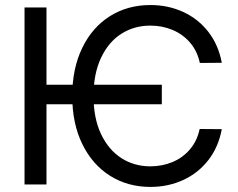

<svg xmlns="http://www.w3.org/2000/svg" viewBox="-20 -737 951 767"><path d="M626.4 -320.4H143.6V-398.5H626.4ZM580.8 -634.7Q516.2 -634.7 465 -602.2Q413.7 -569.8 383.6 -506Q353.6 -442.3 353.6 -353.6Q353.6 -264.8 383.6 -201.5Q413.7 -138.1 465 -105.3Q516.2 -72.5 580.8 -72.5Q628.1 -72.5 669.4 -89.8Q710.6 -107 739.1 -140.7Q767.6 -174.4 777.6 -221.7L866 -221Q852.9 -149.9 812.5 -97.7Q772.1 -45.6 712 -18Q651.9 9.7 580.8 9.7Q490.3 9.7 419.5 -34.9Q348.8 -79.4 308.7 -161.6Q268.6 -243.8 268.6 -353.6Q268.6 -463.4 308.7 -545.9Q348.8 -628.5 419.5 -672.7Q490.3 -716.9 580.8 -716.9Q651.9 -716.9 712 -689.2Q772.1 -661.6 812.5 -609.5Q852.9 -557.3 866 -486.2L778.3 -485.5Q768.3 -532.8 739.5 -566.5Q710.6 -600.1 669.4 -617.4Q628.1 -634.7 580.8 -634.7ZM165.7 0H78V-707.2H165.7Z"/></svg>

Font: Pretendard Variable
Style: Regular
Weight: 400
Designer: Base glyphs from Inter by Rasmus Andersson; Hangul glyphs from Noto Sans CJK(Source Han Sans) by Jang Soo-young and Kang
Foundry: Kil Hyung-jin
Version: Version 1.100;FEAKit 1.0